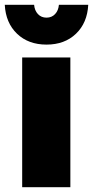

<svg xmlns="http://www.w3.org/2000/svg" viewBox="-32 -785 390 805"><path d="M-12 -765H111Q113 -741 127 -726Q141 -711 163 -711Q185 -711 199 -726Q213 -741 215 -765H338Q334 -689 286.5 -643.5Q239 -598 163 -598Q87 -598 39.5 -643.5Q-8 -689 -12 -765ZM61 0V-544H263V0Z"/></svg>

Font: Trueno
Style: ExBd
Weight: 800
Designer: Julieta Ulanovsky
Foundry: Julieta Ulanovsky
Version: Version 3.001b